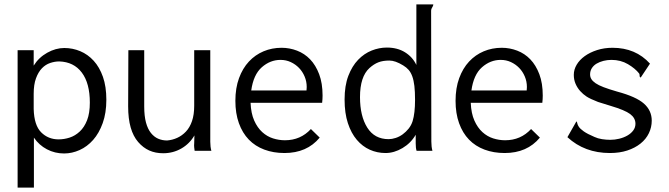

<svg xmlns="http://www.w3.org/2000/svg" viewBox="-20 -685 3040 872"><path d="M60 -457H133V-387Q156 -424 194.5 -445.5Q233 -467 272 -467Q310 -467 344.5 -452.5Q379 -438 405.5 -409Q432 -380 447.5 -336Q463 -292 463 -232Q463 -172 446.5 -126Q430 -80 403 -49.5Q376 -19 341.5 -3.5Q307 12 271 12Q229 12 193 -7Q157 -26 134 -60V167H60ZM133 -190Q135 -116 167 -84Q199 -52 246 -52Q271 -52 296 -60Q321 -68 342 -87.5Q363 -107 375.5 -139Q388 -171 388 -219Q388 -307 351.5 -355.5Q315 -404 249 -406Q229 -406 208 -399Q187 -392 170.5 -375Q154 -358 143.5 -329.5Q133 -301 133 -259Z M563 -457H635V-202Q635 -158 643 -128.5Q651 -99 665.5 -81Q680 -63 698.5 -55Q717 -47 739 -47Q763 -49 785 -59Q807 -69 824.5 -87.5Q842 -106 852 -135Q862 -164 862 -205V-457H935V-41Q935 -18 940 0H864Q863 -7 862 -15.5Q861 -24 862 -35L863 -70Q841 -32 803.5 -10.5Q766 11 721 11Q686 11 658 -1.5Q630 -14 607.5 -40Q585 -66 573.5 -106Q562 -146 562 -202Z M1259 -468Q1295 -468 1329 -455Q1363 -442 1388.5 -415.5Q1414 -389 1429.5 -348Q1445 -307 1445 -251Q1445 -243 1444.5 -234.5Q1444 -226 1443 -218H1118Q1120 -170 1134.5 -137.5Q1149 -105 1171 -85Q1193 -65 1220 -56.5Q1247 -48 1274 -48Q1345 -48 1392 -99L1432 -60Q1374 10 1272 10Q1222 10 1180.5 -5.5Q1139 -21 1110 -51Q1081 -81 1065 -125.5Q1049 -170 1049 -227Q1049 -285 1065.5 -330Q1082 -375 1110.5 -405.5Q1139 -436 1177 -452Q1215 -468 1259 -468ZM1121 -274H1372Q1372 -278 1372.5 -281.5Q1373 -285 1373 -290Q1373 -315 1363.5 -337.5Q1354 -360 1338 -376.5Q1322 -393 1300.5 -403Q1279 -413 1254 -413Q1207 -413 1169 -379.5Q1131 -346 1121 -274Z M1871 -390V-665H1948Q1948 -659 1943 -651.5Q1938 -644 1938 -637L1939 -42Q1939 -18 1944 0H1872Q1868 -12 1868 -34V-73Q1846 -35 1808 -12.5Q1770 10 1731 10Q1693 10 1659.5 -5Q1626 -20 1600.5 -50Q1575 -80 1560 -125.5Q1545 -171 1545 -233Q1545 -296 1562 -340.5Q1579 -385 1606.5 -413.5Q1634 -442 1668 -455.5Q1702 -469 1737 -469Q1785 -469 1819.5 -447.5Q1854 -426 1871 -390ZM1658 -376Q1615 -337 1615 -244Q1615 -158 1648 -105.5Q1681 -53 1745 -53Q1760 -53 1777 -58.5Q1794 -64 1809 -75Q1824 -86 1836 -101Q1848 -116 1854 -135Q1865 -171 1865 -231Q1865 -269 1862 -294.5Q1859 -320 1852.5 -338Q1846 -356 1836 -367.5Q1826 -379 1811 -388Q1793 -399 1777.5 -404.5Q1762 -410 1748 -410Q1719 -410 1698.5 -402Q1678 -394 1658 -376Z M2259 -468Q2295 -468 2329 -455Q2363 -442 2388.5 -415.5Q2414 -389 2429.5 -348Q2445 -307 2445 -251Q2445 -243 2444.5 -234.5Q2444 -226 2443 -218H2118Q2120 -170 2134.5 -137.5Q2149 -105 2171 -85Q2193 -65 2220 -56.5Q2247 -48 2274 -48Q2345 -48 2392 -99L2432 -60Q2374 10 2272 10Q2222 10 2180.5 -5.5Q2139 -21 2110 -51Q2081 -81 2065 -125.5Q2049 -170 2049 -227Q2049 -285 2065.5 -330Q2082 -375 2110.5 -405.5Q2139 -436 2177 -452Q2215 -468 2259 -468ZM2121 -274H2372Q2372 -278 2372.5 -281.5Q2373 -285 2373 -290Q2373 -315 2363.5 -337.5Q2354 -360 2338 -376.5Q2322 -393 2300.5 -403Q2279 -413 2254 -413Q2207 -413 2169 -379.5Q2131 -346 2121 -274Z M2932 -396 2890 -333Q2885 -334 2885 -341Q2885 -348 2883 -351Q2865 -374 2832 -393.5Q2799 -413 2757 -413Q2738 -413 2720.5 -408.5Q2703 -404 2689.5 -396Q2676 -388 2668 -375.5Q2660 -363 2660 -347Q2660 -335 2666 -325.5Q2672 -316 2685 -307Q2698 -298 2721.5 -289Q2745 -280 2783 -269Q2869 -246 2904.5 -214.5Q2940 -183 2940 -137Q2940 -107 2927 -80Q2914 -53 2889 -33Q2864 -13 2829 -1.5Q2794 10 2750 10Q2635 10 2557 -62L2598 -134Q2601 -131 2602 -124.5Q2603 -118 2609 -109Q2615 -100 2631 -88.5Q2647 -77 2680 -63Q2695 -56 2714 -53Q2733 -50 2752 -50Q2772 -50 2792.5 -55Q2813 -60 2829.5 -69.5Q2846 -79 2856 -92.5Q2866 -106 2866 -123Q2866 -149 2842 -167Q2818 -185 2754 -204Q2710 -217 2696 -222Q2660 -236 2644 -246.5Q2628 -257 2615 -271.5Q2602 -286 2594 -304.5Q2586 -323 2586 -345Q2586 -369 2599 -391Q2612 -413 2635.5 -430Q2659 -447 2691.5 -457.5Q2724 -468 2762 -468Q2867 -468 2932 -396Z"/></svg>

Font: Inconsolata
Style: Regular
Weight: 400
Designer: Raph Levien, Kirill Tkachev
Foundry: Cyreal
Version: Version 1.013